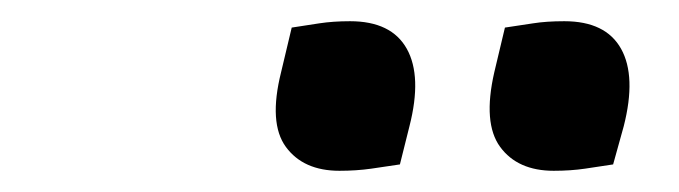

<svg xmlns="http://www.w3.org/2000/svg" viewBox="-20 -786 640 181"><path d="M255 -760Q268 -762 281 -764Q294 -766 310 -766Q349 -766 363.5 -740Q378 -714 366 -667L357 -631Q344 -629 330 -627Q316 -625 300 -625Q266 -625 249.5 -647.5Q233 -670 245 -718ZM456 -760Q470 -762 482.5 -764Q495 -766 512 -766Q551 -766 565.5 -740Q580 -714 568 -667L558 -631Q545 -629 531.5 -627Q518 -625 502 -625Q468 -625 451.5 -647.5Q435 -670 446 -718Z"/></svg>

Font: Recursive Sn Csl St SmB
Style: Italic
Weight: 600
Italic angle: -15°
Version: Version 1.079;hotconv 1.0.112;makeotfexe 2.5.65598; ttfautoh